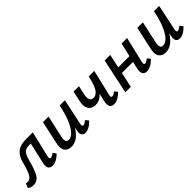

<svg xmlns="http://www.w3.org/2000/svg" viewBox="172 -1285 2162 2162"><g transform="rotate(-45 1253.0 -204.5)"><path d="M482 -60Q416 6 354 6Q293 6 293 -57Q293 -75 299 -100L355 -346H339Q299 -346 275 -335Q251 -324 235 -297Q219 -270 207 -221Q178 -105 144 -48Q110 9 47 9Q2 9 -22 -15L-1 -68Q14 -63 24 -63Q64 -63 90 -109.5Q116 -156 137 -241Q154 -314 186.5 -353Q219 -392 259.5 -405Q300 -418 352 -418H460L387 -111Q384 -101 384 -92Q384 -71 402 -71Q421 -71 453 -97Z M1003 -63Q937 6 876 6Q851 6 836.5 -9.5Q822 -25 822 -54Q822 -63 826 -85L834 -121Q756 6 655 6Q614 6 585 -17Q556 -40 556 -94Q556 -117 564 -152L622 -418H711L654 -162Q648 -132 648 -118Q648 -71 688 -71Q724 -71 760.5 -108Q797 -145 830.5 -222.5Q864 -300 887 -418H971L906 -111Q903 -99 903 -90Q903 -71 921 -71Q931 -71 943 -78Q955 -85 974 -100Z M1462 -61Q1395 6 1333 6Q1272 6 1272 -57Q1272 -75 1278 -100L1299 -193Q1248 -135 1179 -135Q1128 -135 1102 -164.5Q1076 -194 1076 -243Q1076 -262 1081 -289L1109 -418H1195L1173 -315Q1167 -290 1167 -269Q1167 -208 1221 -208Q1260 -208 1290.5 -249Q1321 -290 1347 -402L1351 -418H1439L1366 -111Q1363 -101 1363 -92Q1363 -71 1381 -71Q1400 -71 1433 -98Z M1986 -63Q1919 6 1855 6Q1795 6 1795 -57Q1795 -80 1800 -100L1819 -181H1642L1603 0H1516L1604 -418H1693L1658 -255H1836L1874 -418H1962L1889 -111Q1886 -99 1886 -91Q1886 -71 1904 -71Q1914 -71 1926 -78Q1938 -85 1957 -100Z M2505 -63Q2439 6 2378 6Q2353 6 2338.5 -9.5Q2324 -25 2324 -54Q2324 -63 2328 -85L2336 -121Q2258 6 2157 6Q2116 6 2087 -17Q2058 -40 2058 -94Q2058 -117 2066 -152L2124 -418H2213L2156 -162Q2150 -132 2150 -118Q2150 -71 2190 -71Q2226 -71 2262.5 -108Q2299 -145 2332.5 -222.5Q2366 -300 2389 -418H2473L2408 -111Q2405 -99 2405 -90Q2405 -71 2423 -71Q2433 -71 2445 -78Q2457 -85 2476 -100Z"/></g></svg>

Font: Ysabeau Semibold
Style: Italic
Weight: 600
Italic angle: -12°
Designer: Christian Thalmann (Catharsis Fonts)
Version: Version 0.003